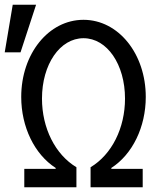

<svg xmlns="http://www.w3.org/2000/svg" viewBox="-54 -794 674 814"><path d="M300 -632C400 -632 476 -521 476 -376C476 -251 420 -139 330 -85V0H551V-78H418V-82C508 -140 564 -256 564 -383C564 -566 448 -710 300 -710C152 -710 36 -566 36 -383C36 -256 92 -140 182 -82V-78H49V0H270V-85C180 -139 124 -251 124 -376C124 -521 200 -632 300 -632ZM99 -774H0L-34 -572H33Z"/></svg>

Font: CommitMonoNiceRocks
Style: Regular
Weight: 400
Monospace: yes
Designer: Eigil Nikolajsen
Foundry: Eigil Nikolajsen
Version: Version 1.143